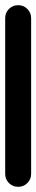

<svg xmlns="http://www.w3.org/2000/svg" viewBox="-20 -720 140 740"><path d="M0 -50H100V-650H0ZM50 -100Q29 -100 14.5 -85.5Q0 -71 0 -50Q0 -29 14.5 -14.5Q29 0 50 0Q71 0 85.5 -14.5Q100 -29 100 -50Q100 -71 85.5 -85.5Q71 -100 50 -100ZM50 -700Q29 -700 14.5 -685.5Q0 -671 0 -650Q0 -629 14.5 -614.5Q29 -600 50 -600Q71 -600 85.5 -614.5Q100 -629 100 -650Q100 -671 85.5 -685.5Q71 -700 50 -700Z"/></svg>

Font: Wavefont SemiBold
Style: Regular
Weight: 600
Version: Version 3.004;gftools[0.9.33]